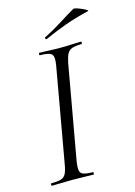

<svg xmlns="http://www.w3.org/2000/svg" viewBox="-119 -848 639 911"><g transform="rotate(-15 200.5 -392.5)"><path d="M20.2 0Q17.2 0 17.2 -6Q17.2 -12 20.2 -12Q51.2 -12 67.5 -17Q83.8 -22 91.6 -37Q99.5 -52 104.4 -81L186.4 -544Q194.4 -587 182.7 -600Q171.1 -613 125.2 -613Q122.2 -613 122.2 -619Q122.2 -625 125.2 -625Q145.7 -625 171.4 -623.5Q197 -622 225.6 -622Q258.2 -622 284.2 -623.5Q310.2 -625 329.8 -625Q332 -625 332 -619Q332 -613 329.8 -613Q298.9 -613 282.5 -607Q266.1 -601 258.3 -586Q250.6 -571 244.8 -542L162.8 -81Q155.6 -38 166.7 -25Q177.7 -12 224.8 -12Q226.8 -12 226.8 -6Q226.8 0 224.8 0Q204.4 0 178.8 -1Q153.2 -2 121.6 -2Q92.9 -2 66.9 -1Q40.8 0 20.2 0ZM176.6 -679Q172.6 -677 170.1 -682.5Q167.6 -688 171.6 -689Q218.8 -712.6 257.2 -737.2Q295.6 -761.8 334.2 -784.2Q337.6 -786.6 349.9 -782.9Q362.2 -779.2 375.7 -773.2Q389.2 -767.2 396.9 -762.2Q404.6 -757.2 398.6 -756Q331.6 -740 279.6 -721Q227.6 -702 176.6 -679Z"/></g></svg>

Font: Cormorant Garamond Light
Style: Italic
Weight: 300
Italic angle: -10°
Designer: Christian Thalmann (Catharsis Fonts)
Foundry: Catharsis Fonts
Version: Version 4.001